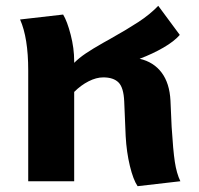

<svg xmlns="http://www.w3.org/2000/svg" viewBox="-20 -623 683 660"><path d="M600 0 453 17Q438 -5 426.5 -52.5Q415 -100 412 -155L407 -274Q405 -322 387.5 -339.5Q370 -357 335 -357Q311 -357 284.5 -343.5Q258 -330 235 -307V-155V0H77V-187V-381Q77 -493 49 -556L197 -573Q211 -550 223 -503.5Q235 -457 235 -413V-407Q252 -424 275 -439.5Q298 -455 335 -476L360 -490Q417 -522 456 -547.5Q495 -573 524 -603L598 -503Q579 -481 542 -459.5Q505 -438 460 -421Q508 -410 535.5 -373.5Q563 -337 566 -277L570 -187Q575 -106 581 -66.5Q587 -27 600 0Z"/></svg>

Font: FiraGOUPP
Style: Bold
Weight: 700
Designer: bBox Type
Foundry: bBox Type GmbH
Version: Version 1.001